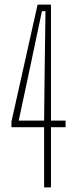

<svg xmlns="http://www.w3.org/2000/svg" viewBox="-20 -820 365 840"><path d="M173 0V-263.5H30V-287.5L144.5 -800H203V-292.5H267V-263.5H203V0ZM62 -292.5H173L175.5 -522.5L179 -771H163.5L111 -522.5Z"/></svg>

Font: Big Shoulders Display ExtraLight
Style: Regular
Weight: 250
Designer: Patric King
Foundry: XO Type Co
Version: Version 2.002